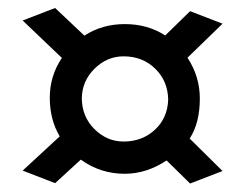

<svg xmlns="http://www.w3.org/2000/svg" viewBox="-20 -606 602 471"><path d="M180.7 -364.7Q181.2 -319.8 211.4 -289.6Q242.2 -258.8 283.2 -258.8Q328.6 -258.8 359.9 -287.6Q391.1 -316.4 392.6 -361.8Q391.6 -407.2 361.3 -437Q330.1 -467.8 283.2 -467.8Q242.2 -467.8 211.4 -437Q181.2 -406.7 180.7 -364.7ZM470.2 -364.3Q470.2 -304.2 445.3 -266.1L525.9 -186.5L446.3 -155.8L388.7 -212.4Q339.4 -179.7 286.1 -179.7Q226.1 -179.7 178.2 -214.4L115.2 -156.7L35.6 -187.5L126.5 -271.5Q102.1 -312.5 102.1 -366.2Q102.1 -419.9 131.8 -463.9L35.6 -555.7L115.2 -586.4L187 -518.6Q230.5 -546.9 286.1 -546.9Q342.3 -546.9 385.3 -519L446.3 -578.6L525.9 -547.9L439.9 -464.4Q470.2 -418.5 470.2 -364.3Z"/></svg>

Font: NovaMono
Style: Regular
Weight: 400
Monospace: yes
Version: Version 1.2